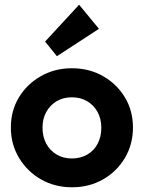

<svg xmlns="http://www.w3.org/2000/svg" viewBox="-20 -783 609 813"><path d="M285 10Q212 10 153.5 -23.5Q95 -57 60.5 -114.5Q26 -172 26 -243Q26 -314 60 -370.5Q94 -427 153 -460.5Q212 -494 284 -494Q358 -494 416.5 -460.5Q475 -427 509 -370.5Q543 -314 543 -243Q543 -172 509 -114.5Q475 -57 416.5 -23.5Q358 10 285 10ZM284 -112Q321 -112 349.5 -128.5Q378 -145 393.5 -174.5Q409 -204 409 -242Q409 -280 393 -309Q377 -338 349 -354.5Q321 -371 284 -371Q248 -371 220 -354.5Q192 -338 176 -309Q160 -280 160 -242Q160 -204 176 -174.5Q192 -145 220 -128.5Q248 -112 284 -112ZM221 -545 171 -607 315 -763 399 -661Z"/></svg>

Font: Outfit SemiBold
Style: Regular
Weight: 600
Designer: Rodrigo Fuenzalida
Foundry: fragTYPE
Version: Version 1.100;gftools[0.9.27]